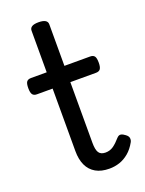

<svg xmlns="http://www.w3.org/2000/svg" viewBox="-142 -799 671 886"><g transform="rotate(-20 194.0 -356.5)"><path d="M239 17Q199 17 172 1.5Q145 -14 131.5 -43Q118 -72 118 -113V-420H41Q26 -420 19.5 -429Q13 -438 13 -460Q13 -483 19.5 -491.5Q26 -500 41 -500H118V-704Q118 -717 128.5 -723.5Q139 -730 161 -730Q183 -730 194 -723.5Q205 -717 205 -704V-500H331Q346 -500 352.5 -491.5Q359 -483 359 -460Q359 -438 352.5 -429Q346 -420 331 -420H205V-122Q205 -88 214.5 -73.5Q224 -59 247 -59Q269 -59 286 -71Q303 -83 321 -104Q331 -115 341 -113Q351 -111 361 -103Q374 -94 375.5 -83.5Q377 -73 372 -64Q356 -35 334.5 -17Q313 1 289 9Q265 17 239 17Z"/></g></svg>

Font: Playwrite NG Modern
Style: Regular
Weight: 400
Designer: Veronika Burian, José Scaglione
Foundry: TypeTogether
Version: Version 1.002